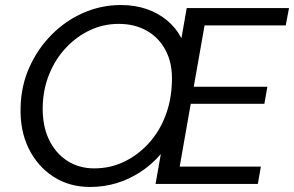

<svg xmlns="http://www.w3.org/2000/svg" viewBox="-20 -732 1170 764"><path d="M339 12Q256 12 192.5 -29Q129 -70 94 -141.5Q59 -213 62 -306Q64 -391 97 -464.5Q130 -538 185.5 -594Q241 -650 312 -681Q383 -712 461 -712Q516 -712 562 -696.5Q608 -681 644 -651.5Q680 -622 702 -580L723 -700H1130L1117 -631H794L751 -387H1044L1032 -319H739L695 -69H1018L1006 0H599L620 -119Q584 -77 538.5 -47.5Q493 -18 443 -3Q393 12 339 12ZM355 -62Q419 -62 474 -88.5Q529 -115 571.5 -161.5Q614 -208 638 -270.5Q662 -333 664 -405Q667 -478 640 -530Q613 -582 564.5 -609.5Q516 -637 452 -637Q392 -637 338.5 -612Q285 -587 243 -542.5Q201 -498 176.5 -438.5Q152 -379 150 -310Q148 -234 174 -178.5Q200 -123 247 -92.5Q294 -62 355 -62Z"/></svg>

Font: DM Sans 18pt
Style: Italic
Weight: 400
Italic angle: -10°
Designer: Colophon Foundry, Jonny Pinhorn
Foundry: Colophon Foundry
Version: Version 4.004;gftools[0.9.30]